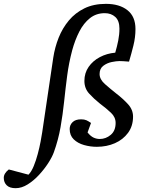

<svg xmlns="http://www.w3.org/2000/svg" viewBox="-180 -757 756 1006"><path d="M529.8 -605Q529.8 -561.5 519 -518.3Q508.3 -475.1 496.1 -434.1Q478 -435.5 466.8 -436.3Q455.6 -437 445.8 -437Q429.7 -437 405 -431.9Q380.4 -426.8 361.1 -412.1Q341.8 -397.5 341.8 -369.1Q341.8 -341.3 369.6 -316.7Q397.5 -292 430.2 -266.1Q463.4 -240.7 490.2 -211.7Q517.1 -182.6 517.1 -146Q517.1 -96.7 491 -61Q464.8 -25.4 421.9 -6.6Q378.9 12.2 327.1 12.2Q293 12.2 260.3 2.9Q227.5 -6.3 206.3 -26.9Q185.1 -47.4 185.1 -81.1Q185.1 -102.1 200.2 -116.9Q215.3 -131.8 245.1 -131.8Q261.7 -131.8 272.5 -127Q283.2 -122.1 296.9 -112.8L278.8 -63Q294.4 -43.5 310.1 -36.1Q325.7 -28.8 342.8 -28.8Q374.5 -28.8 400.1 -50.3Q425.8 -71.8 425.8 -112.8Q425.8 -143.1 401.6 -166Q377.4 -189 342.8 -214.8Q312 -239.3 287.1 -266.6Q262.2 -293.9 262.2 -333Q262.2 -374.5 284.4 -406.5Q306.6 -438.5 343.3 -457.8Q379.9 -477.1 423.8 -481Q433.1 -512.7 439.5 -544.4Q445.8 -576.2 445.8 -606.9Q445.8 -648.4 424.1 -668.2Q402.3 -688 369.1 -688Q324.2 -688 291.3 -661.9Q258.3 -635.7 235.6 -591.6Q212.9 -547.4 198.2 -493.2Q180.7 -427.2 171.9 -359.9Q163.1 -292.5 156 -224.9Q148.9 -157.2 137.2 -90.6Q125.5 -23.9 102.1 41Q93.3 65.4 72.8 97.4Q52.2 129.4 24.4 159.4Q-3.4 189.5 -34.9 209.2Q-66.4 229 -98.1 229Q-129.4 229 -144.8 213.9Q-160.2 198.7 -160.2 174.8Q-160.2 151.4 -133.8 130.9L-30.8 158.2Q-15.6 143.1 -3.4 113.5Q8.8 84 17.8 49.8Q26.9 15.6 32.7 -15.1Q38.6 -45.9 41 -63L99.1 -455.1Q107.4 -509.3 127.4 -559.6Q147.5 -609.9 180.9 -649.9Q214.4 -689.9 262.5 -713.4Q310.5 -736.8 375 -736.8Q445.8 -736.8 487.8 -703.6Q529.8 -670.4 529.8 -605Z"/></svg>

Font: Charis
Style: Italic
Weight: 400
Italic angle: -11°
Designer: Walt Agee, Miriam Martin, Annie Olsen, Victor Gaultney, Lorna Priest, Alan Ward, Bob Hallissy, Martin Hosken, Sharon Cor
Foundry: SIL Global
Version: Version 7.000